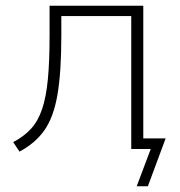

<svg xmlns="http://www.w3.org/2000/svg" viewBox="-20 -520 629 670"><path d="M457 130 506 0H439V-37H558L496 130ZM48 9 26 -24Q64 -44 88.5 -71Q113 -98 127 -139.5Q141 -181 147 -243Q153 -305 153 -395V-500H480V0H438V-464H194V-394Q194 -268 180.5 -189.5Q167 -111 135 -65.5Q103 -20 48 9Z"/></svg>

Font: Mulish ExtraLight
Style: Regular
Weight: 200
Designer: Vernon Adams
Foundry: Vernon Adams
Version: Version 3.603